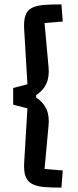

<svg xmlns="http://www.w3.org/2000/svg" viewBox="-20 -750 356 875"><path d="M183 20 266 27 260 105Q216 105 183.5 102.5Q151 100 129 89.5Q107 79 97.5 56.5Q88 34 90 -6L105 -256L40 -273V-349L105 -366L90 -619Q88 -659 96.5 -681.5Q105 -704 126 -714.5Q147 -725 180 -727.5Q213 -730 260 -730L266 -652L183 -645L201 -447Q206 -401 191.5 -369Q177 -337 145 -317V-305Q177 -285 191.5 -253Q206 -221 201 -175Z"/></svg>

Font: Changa ExtraLight
Style: Regular
Weight: 400
Version: Version 3.002; ttfautohint (v1.8.2)